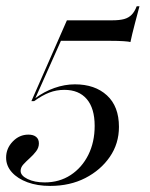

<svg xmlns="http://www.w3.org/2000/svg" viewBox="-52 -480 484 619"><path d="M109.7 119.4Q68.5 119.4 36.7 107.7Q4.8 96 -13.7 75.4Q-32.3 54.8 -32.3 28.2Q-32.3 -1.6 -10.9 -23.8Q10.5 -46 39.5 -46Q55.6 -46 64.5 -38.7Q73.4 -31.5 73.4 -17.7Q73.4 -4 64.5 7.7Q55.6 19.4 44 29.8Q32.3 40.3 23.4 50Q14.5 59.7 14.5 71Q14.5 86.3 37.1 97.2Q59.7 108.1 91.9 108.1Q139.5 108.1 175.8 84.3Q212.1 60.5 232.7 19.4Q253.2 -21.8 253.2 -74.2Q253.2 -130.6 227.8 -160.5Q202.4 -190.3 155.6 -190.3Q129.8 -190.3 106.9 -181.5Q83.9 -172.6 58.1 -154H49.2L163.7 -414.5H309.7Q333.1 -414.5 348 -418.5Q362.9 -422.6 372.6 -432.7Q382.3 -442.7 388.7 -459.7H397.6Q388.7 -427.4 383.5 -406.5Q378.2 -385.5 374.6 -371.4Q371 -357.3 368.5 -344.4Q364.5 -346 346.8 -347.2Q329 -348.4 303.2 -348.4H144.4L62.1 -163.7Q90.3 -184.7 123.4 -196.4Q156.5 -208.1 189.5 -208.1Q254 -208.1 292.7 -172.6Q331.5 -137.1 331.5 -71Q331.5 -16.9 302 25.8Q272.6 68.5 223 94Q173.4 119.4 109.7 119.4Z"/></svg>

Font: Playfair 144pt
Style: Italic
Weight: 400
Italic angle: -15.6°
Designer: Claus Eggers Sørensen
Foundry: Claus Eggers Sørensen
Version: Version 2.001;gftools[0.9.30]